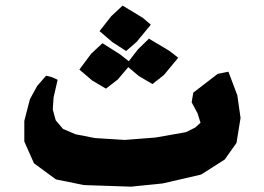

<svg xmlns="http://www.w3.org/2000/svg" viewBox="-20 -705 961 698"><path d="M810.5 -444.3 771.5 -436.5 682.6 -368.2 676.8 -333 698.2 -293 709 -258.8 689.5 -241.2 656.2 -224.6 545.9 -205.1 433.6 -196.3 325.2 -203.1 254.9 -216.8 209 -236.3 182.6 -267.6 171.9 -306.6 174.8 -350.6 189.5 -415 168 -424.8 147.5 -429.7 115.2 -392.6 88.9 -344.7 68.4 -265.6V-190.4L103.5 -111.3L183.6 -52.7L285.2 -32.2L456.1 -26.4L571.3 -38.1L710.9 -70.3L796.9 -125L839.8 -185.5L854.5 -276.4L842.8 -358.4ZM425.8 -684.6 384.8 -646.5 341.8 -591.8 388.7 -551.8 438.5 -519.5 476.6 -552.7 528.3 -615.2 500 -639.6ZM521.5 -564.5 481.4 -525.4 448.2 -482.4 416 -507.8 352.5 -547.9 311.5 -509.8 268.6 -452.1 315.4 -412.1 365.2 -382.8 408.2 -416 446.3 -460.9 484.4 -428.7 534.2 -399.4 576.2 -432.6 627.9 -495.1 596.7 -519.5Z"/></svg>

Font: MaokenAssortedSans-TC
Style: Regular
Weight: 500
Version: Version 0.83